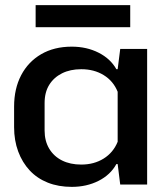

<svg xmlns="http://www.w3.org/2000/svg" viewBox="-20 -720 647 749"><path d="M260 9Q208 9 166.5 -7.5Q125 -24 96 -55Q67 -86 51 -129Q35 -172 35 -224V-304Q35 -374 62.5 -426.5Q90 -479 140.5 -508.5Q191 -538 260 -538Q318 -538 364.5 -514.5Q411 -491 434 -450H439L449 -529H554V0H449L439 -80H434Q411 -38 364.5 -14.5Q318 9 260 9ZM297 -78Q347 -78 384.5 -101.5Q422 -125 439 -167V-362Q422 -404 384.5 -427Q347 -450 297 -450Q254 -450 222 -434Q190 -418 172 -389Q154 -360 154 -318V-211Q154 -170 172 -140Q190 -110 222 -94Q254 -78 297 -78ZM119 -614V-700H488V-614Z"/></svg>

Font: Hubot Sans Medium
Style: Regular
Weight: 500
Designer: Deni Anggara
Foundry: GitHub, Inc., Subsidiary of Microsoft Corporation
Version: Version 2.000